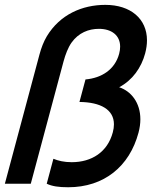

<svg xmlns="http://www.w3.org/2000/svg" viewBox="-47 -755 690 789"><path d="M233.1 14.5C381.1 14.5 485.1 -71.5 522.1 -209.5C527.4 -229.2 529.8 -247.7 529.8 -264.9C529.8 -333.3 491.6 -380.5 442.7 -396.5C496.8 -425 533.5 -476 549.5 -535.5C554.5 -554.5 557 -572.5 557 -589.3C557 -678.1 489.3 -735 385.9 -735C290.9 -735 199.3 -695.5 145.2 -605.5C132.3 -583.5 122.9 -559.5 115.1 -530.5L-27 0H79.5L214.1 -502.5C221.9 -531.5 233 -560 246.7 -579.5C275.7 -620.5 317.5 -636.5 359.5 -636.5C411.4 -636.5 446.7 -609.9 446.7 -563.4C446.7 -554.3 445.4 -544.5 442.6 -534C425.1 -469 370.9 -434.5 304.3 -428.5L279.5 -336C366.2 -335.1 421.2 -304.9 421.2 -244.1C421.2 -233.9 419.7 -222.9 416.5 -211C394.8 -130 329.7 -88.5 247.7 -88.5C215.7 -88.5 192.3 -94.5 172.4 -102.5L145 0C167.2 10.5 194.1 14.5 233.1 14.5Z"/></svg>

Font: Manrope
Style: SemiBoldItalic
Weight: 600
Italic angle: -15°
Designer: Mikhail Sharanda
Foundry: Mikhail Sharanda
Version: Version 4.502;hotconv 1.0.109;makeotfexe 2.5.65596